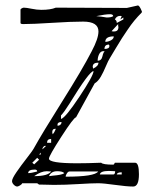

<svg xmlns="http://www.w3.org/2000/svg" viewBox="-20 -677 582 702"><path d="M24 -15Q24 -24 40.5 -48Q57 -72 78.5 -99.5Q100 -127 105 -137Q135 -191 208 -307Q281 -423 315 -489Q340 -536 340 -562Q340 -598 284 -598Q240 -598 170.5 -593.5Q101 -589 65 -589Q55 -589 55 -593V-642Q55 -644 59.5 -646.5Q64 -649 67 -649Q76 -649 95.5 -645Q115 -641 131 -641Q165 -641 184 -649L444 -648L484 -657Q490 -657 498 -637L499 -634L498 -631Q484 -617 471.5 -602Q459 -587 446 -567.5Q433 -548 426 -537.5Q419 -527 403 -500Q387 -473 382 -465Q376 -456 367 -434.5Q358 -413 348.5 -396.5Q339 -380 326 -372L258 -248Q250 -248 204.5 -177.5Q159 -107 159 -97Q159 -80 262 -80Q298 -80 350 -82Q356 -75 394 -75Q397 -75 400 -82H474Q488 -82 488 -40Q488 5 467 5Q444 5 401 -1Q358 -7 339 -7Q315 -7 266.5 -4Q218 -1 177 -1Q170 -1 157 -1.5Q144 -2 134 -2H123L116 -7H61Q60 -3 53 1Q46 5 43 5Q37 5 30.5 -1.5Q24 -8 24 -15ZM151 -51Q130 -51 105 -33Q155 -33 167 -50Q165 -50 158.5 -50.5Q152 -51 151 -51ZM189 -51Q167 -51 159 -33Q163 -34 175.5 -35Q188 -36 199 -38Q210 -40 215 -44Q209 -51 189 -51ZM339 -50H234Q229 -50 224.5 -43Q220 -36 220 -31Q326 -31 339 -50ZM401 -51Q399 -51 391 -51.5Q383 -52 378 -52Q347 -52 345 -39H394Q401 -39 401 -51ZM425 -47Q408 -47 407 -39H425ZM107 -57Q83 -57 83 -44Q94 -44 116 -50Q116 -57 107 -57ZM98 -82 105 -76 123 -93 116 -100ZM129 -119 123 -112H129ZM145 -144Q142 -144 138.5 -140Q135 -136 135 -131L148 -143ZM167 -169Q152 -169 152 -155H167ZM181 -206Q171 -206 171 -193Q171 -192 172 -189V-186Q178 -190 184 -206ZM205 -231Q190 -231 190 -220Q191 -218 191 -217Q205 -219 205 -231ZM203 -255V-242Q219 -246 270.5 -323.5Q322 -401 322 -417Q307 -417 234 -298Q214 -266 203 -255ZM340 -448Q319 -448 319 -433Q319 -432 320 -429V-426Q340 -435 340 -448ZM358 -490Q348 -490 342.5 -479Q337 -468 337 -455Q351 -455 354.5 -471Q358 -487 363 -489ZM378 -514Q362 -514 362 -498Q380 -498 380 -509Q380 -512 378 -514ZM396 -544Q365 -544 365 -524Q375 -524 385.5 -529.5Q396 -535 396 -544ZM412 -589 388 -563Q389 -563 393 -562H397Q413 -562 413 -578L412 -583Q412 -588 412 -589ZM400 -606Q407 -602 407 -593L431 -606V-613L420 -606L425 -618L420 -619Q406 -619 400 -606ZM332 -618Q335 -618 351 -616Q367 -614 370 -613Q387 -613 394 -618Q393 -625 383 -625Q365 -625 332 -618Z"/></svg>

Font: CabinSketch
Style: Regular
Weight: 400
Designer: Pablo Impallari
Foundry: Pablo Impallari. www.impallari.com Igino Marini. www.ikern.com
Version: Version 1.002